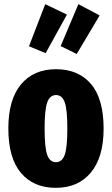

<svg xmlns="http://www.w3.org/2000/svg" viewBox="-20 -883 537 921"><path d="M477 -266Q477 -129 416 -55.5Q355 18 248 18Q141 18 80.5 -53.5Q20 -125 20 -267Q20 -405 80.5 -478Q141 -551 249 -551Q356 -551 416.5 -480Q477 -409 477 -266ZM194 -267Q194 -175 206.5 -140Q219 -105 248 -105Q278 -105 290.5 -140.5Q303 -176 303 -266Q303 -357 290.5 -392Q278 -427 249 -427Q219 -427 206.5 -391.5Q194 -356 194 -267ZM197 -863 301 -813 199 -628 119 -661ZM356 -863 458 -809 348 -624 271 -662Z"/></svg>

Font: Fira Sans Extra Condensed ExtraBold
Style: Regular
Weight: 800
Width: 1
Designer: Carrois Corporate & Edenspiekermann AG
Foundry: Carrois Corporate GbR & Edenspiekermann AG
Version: Version 4.203